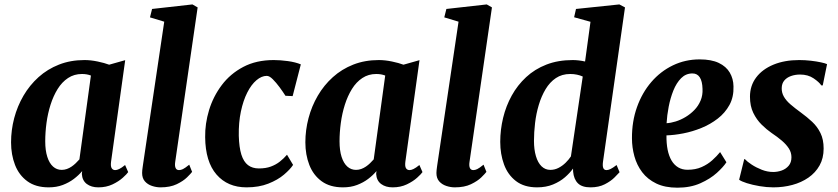

<svg xmlns="http://www.w3.org/2000/svg" viewBox="-20 -837 3790 868"><path d="M482 -105.5Q479.5 -85 485 -76.5Q490.5 -68 501 -68Q508.5 -68 519 -73Q529.5 -78 545.5 -91L559.5 -59Q554 -50.5 535.5 -33.8Q517 -17 488.8 -3.5Q460.5 10 424.5 10Q393 10 372.5 -5.2Q352 -20.5 350 -50.5L351.5 -63.5Q336 -45 314 -28.2Q292 -11.5 263.8 -0.8Q235.5 10 200 10Q141.5 10 103.8 -17.5Q66 -45 48 -91.2Q30 -137.5 30 -193.5Q30 -249 44.2 -303Q58.5 -357 86.2 -404.5Q114 -452 154.2 -488.2Q194.5 -524.5 246.8 -545Q299 -565.5 362 -565.5Q390 -565.5 421.2 -559Q452.5 -552.5 473.5 -544.5L546 -565ZM391 -495.5Q382 -499 371.8 -500.8Q361.5 -502.5 350.5 -502.5Q315 -502.5 287.5 -484.2Q260 -466 240.5 -434.5Q221 -403 208.5 -363.5Q196 -324 190.2 -281.2Q184.5 -238.5 184.5 -198Q184.5 -157 193.8 -128Q203 -99 219.8 -84Q236.5 -69 259 -69Q271 -69 282.2 -73Q293.5 -77 303.5 -83.8Q313.5 -90.5 322.2 -99Q331 -107.5 339 -116.5Z M772 -104.5Q769.5 -87.5 773.8 -77.8Q778 -68 789.5 -68Q797.5 -68 807 -72.5Q816.5 -77 835.5 -92.5L848.5 -60Q842.5 -52 825.5 -35.2Q808.5 -18.5 778.8 -4.2Q749 10 705.5 10Q686.5 10 667 3.5Q647.5 -3 635 -17.2Q622.5 -31.5 622.5 -55Q622.5 -61 623.2 -68Q624 -75 625 -81.8Q626 -88.5 626.5 -92.5L722.5 -739L658 -758.5L667.5 -796.5L850 -817L873.5 -803.5Z M1094.5 10Q1009 10 958.8 -48Q908.5 -106 907.5 -217Q906.5 -278 925.2 -339.5Q944 -401 982.5 -452.2Q1021 -503.5 1079.8 -534.5Q1138.5 -565.5 1217.5 -565.5Q1247 -565.5 1281.5 -560.8Q1316 -556 1340 -546L1303 -402.5L1270.5 -404Q1259 -422 1243.8 -442.8Q1228.5 -463.5 1213.2 -478.8Q1198 -494 1186 -494Q1162.5 -494 1139.2 -474.2Q1116 -454.5 1097.8 -418.5Q1079.5 -382.5 1069 -332.8Q1058.5 -283 1059.5 -223.5Q1061 -170.5 1071.2 -138Q1081.5 -105.5 1101.2 -90.5Q1121 -75.5 1150.5 -75.5Q1181.5 -75.5 1204.5 -84Q1227.5 -92.5 1245.2 -106.5Q1263 -120.5 1277.5 -137.5L1305 -91.5Q1292 -71.5 1263.8 -47.5Q1235.5 -23.5 1193 -6.8Q1150.5 10 1094.5 10Z M1812.5 -105.5Q1810 -85 1815.5 -76.5Q1821 -68 1831.5 -68Q1839 -68 1849.5 -73Q1860 -78 1876 -91L1890 -59Q1884.5 -50.5 1866 -33.8Q1847.5 -17 1819.2 -3.5Q1791 10 1755 10Q1723.5 10 1703 -5.2Q1682.5 -20.5 1680.5 -50.5L1682 -63.5Q1666.5 -45 1644.5 -28.2Q1622.5 -11.5 1594.2 -0.8Q1566 10 1530.5 10Q1472 10 1434.2 -17.5Q1396.5 -45 1378.5 -91.2Q1360.5 -137.5 1360.5 -193.5Q1360.5 -249 1374.8 -303Q1389 -357 1416.8 -404.5Q1444.5 -452 1484.8 -488.2Q1525 -524.5 1577.2 -545Q1629.5 -565.5 1692.5 -565.5Q1720.5 -565.5 1751.8 -559Q1783 -552.5 1804 -544.5L1876.5 -565ZM1721.5 -495.5Q1712.5 -499 1702.2 -500.8Q1692 -502.5 1681 -502.5Q1645.5 -502.5 1618 -484.2Q1590.5 -466 1571 -434.5Q1551.5 -403 1539 -363.5Q1526.5 -324 1520.8 -281.2Q1515 -238.5 1515 -198Q1515 -157 1524.2 -128Q1533.5 -99 1550.2 -84Q1567 -69 1589.5 -69Q1601.5 -69 1612.8 -73Q1624 -77 1634 -83.8Q1644 -90.5 1652.8 -99Q1661.5 -107.5 1669.5 -116.5Z M2102.5 -104.5Q2100 -87.5 2104.2 -77.8Q2108.5 -68 2120 -68Q2128 -68 2137.5 -72.5Q2147 -77 2166 -92.5L2179 -60Q2173 -52 2156 -35.2Q2139 -18.5 2109.2 -4.2Q2079.5 10 2036 10Q2017 10 1997.5 3.5Q1978 -3 1965.5 -17.2Q1953 -31.5 1953 -55Q1953 -61 1953.8 -68Q1954.5 -75 1955.5 -81.8Q1956.5 -88.5 1957 -92.5L2053 -739L1988.5 -758.5L1998 -796.5L2180.5 -817L2204 -803.5Z M2706 -105.5Q2703.5 -87.5 2707.2 -77.8Q2711 -68 2722 -68Q2729.5 -68 2739.8 -72.8Q2750 -77.5 2767.5 -91L2781 -58.5Q2775 -51.5 2758.2 -34.8Q2741.5 -18 2714.2 -4Q2687 10 2649.5 10Q2611 10 2592.5 -8.5Q2574 -27 2571 -61L2570.5 -75Q2556.5 -55 2534 -35.5Q2511.5 -16 2480 -3Q2448.5 10 2408 10Q2349.5 10 2312.5 -18.5Q2275.5 -47 2258.5 -93.8Q2241.5 -140.5 2241.5 -195.5Q2241.5 -250.5 2254.5 -304.2Q2267.5 -358 2293.5 -405Q2319.5 -452 2358.5 -488.2Q2397.5 -524.5 2450.2 -545Q2503 -565.5 2569.5 -565.5Q2582 -565.5 2596.8 -563.8Q2611.5 -562 2625 -559L2649.5 -738.5L2575.5 -759L2584 -796.5L2780 -817L2805.5 -803.5ZM2614.5 -491Q2602.5 -496.5 2588.2 -499.5Q2574 -502.5 2558 -502.5Q2520.5 -502.5 2493 -484Q2465.5 -465.5 2446.5 -433.8Q2427.5 -402 2415.8 -362.8Q2404 -323.5 2399 -281.2Q2394 -239 2394 -200Q2394 -161 2402.8 -131.2Q2411.5 -101.5 2428.2 -85.2Q2445 -69 2468 -69Q2487.5 -69 2505 -78Q2522.5 -87 2537 -101.2Q2551.5 -115.5 2561 -130Z M3264 -103.5Q3250.5 -82.5 3220.8 -55.5Q3191 -28.5 3146.2 -8.5Q3101.5 11.5 3042.5 11.5Q2986 11.5 2946.8 -7.5Q2907.5 -26.5 2883.2 -58.5Q2859 -90.5 2848 -130.5Q2837 -170.5 2837 -211.5Q2836.5 -288 2859.8 -353Q2883 -418 2924.5 -466.2Q2966 -514.5 3022 -541.5Q3078 -568.5 3143 -568.5Q3196 -568.5 3229.5 -552.5Q3263 -536.5 3279.2 -508.8Q3295.5 -481 3296 -446.5Q3297.5 -398.5 3277.8 -362.5Q3258 -326.5 3224.8 -300.8Q3191.5 -275 3151 -258.5Q3110.5 -242 3069.2 -234Q3028 -226 2993 -225Q2992.5 -189 2998.2 -160.2Q3004 -131.5 3016 -111.2Q3028 -91 3046.2 -80.2Q3064.5 -69.5 3088 -69.5Q3124.5 -69.5 3152 -81.8Q3179.5 -94 3200 -112.5Q3220.5 -131 3235.5 -149.5ZM3110.5 -505Q3080.5 -505 3059.2 -483.5Q3038 -462 3024.2 -427.8Q3010.5 -393.5 3003 -354.5Q2995.5 -315.5 2993.5 -280Q3012.5 -281 3035 -288Q3057.5 -295 3079.2 -308Q3101 -321 3119 -339.5Q3137 -358 3147.2 -382.2Q3157.5 -406.5 3156 -435.5Q3155 -470 3143.5 -487.5Q3132 -505 3110.5 -505Z M3699.5 -451H3693Q3683.5 -465.5 3658.2 -482.8Q3633 -500 3597 -500Q3574.5 -500 3555.8 -493.2Q3537 -486.5 3525.8 -473.2Q3514.5 -460 3514 -439Q3513.5 -418 3523.8 -400Q3534 -382 3553.8 -365Q3573.5 -348 3601 -328Q3628.5 -308 3651.8 -286.2Q3675 -264.5 3689.2 -235.5Q3703.5 -206.5 3703.5 -165.5Q3703.5 -121.5 3685 -88.8Q3666.5 -56 3634.8 -34Q3603 -12 3562.2 -1Q3521.5 10 3476 10Q3446 10 3413.8 4.5Q3381.5 -1 3356.2 -9Q3331 -17 3321.5 -24.5L3344.5 -117.5H3347.5Q3357.5 -106.5 3378 -93Q3398.5 -79.5 3424 -69.5Q3449.5 -59.5 3475.5 -59.5Q3495 -59.5 3514 -66.2Q3533 -73 3545.5 -87.8Q3558 -102.5 3558 -126Q3558 -147.5 3546.5 -165.5Q3535 -183.5 3515 -200.8Q3495 -218 3468 -236Q3445.5 -251.5 3423 -273.8Q3400.5 -296 3385.5 -326.8Q3370.5 -357.5 3370.5 -400Q3370.5 -449.5 3398.5 -486.8Q3426.5 -524 3476.8 -544.8Q3527 -565.5 3593 -565.5Q3619.5 -565.5 3645.5 -562.5Q3671.5 -559.5 3691.2 -555.2Q3711 -551 3719 -547Z"/></svg>

Font: Merriweather 24pt ExtraBold
Style: Italic
Weight: 800
Italic angle: -7.8°
Version: Version 2.101